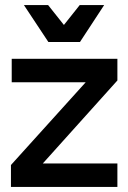

<svg xmlns="http://www.w3.org/2000/svg" viewBox="-20 -734 504 754"><path d="M23 0V-86L369 -469L370 -411H26V-503H441V-418L95 -33L94 -92H441V0ZM74 -714H169L231 -636L293 -714H389L294 -569H170Z"/></svg>

Font: Fustat SemiBold
Style: Regular
Weight: 600
Designer: Mohamed Gaber, Khaled Hosny, Laura Garcia Mut
Foundry: Kief Type Foundry, Alif Type Foundry, Hard Type Foundry
Version: Version 1.007